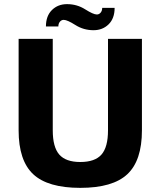

<svg xmlns="http://www.w3.org/2000/svg" viewBox="-20 -888 776 928"><path d="M70 -258V-700H235V-258Q235 -177 266.5 -141Q298 -105 368 -105Q439 -105 470.5 -141Q502 -177 502 -258V-700H666V-258Q666 -112 595.5 -46Q525 20 368 20Q211 20 140.5 -46Q70 -112 70 -258ZM202 -760Q202 -811 231 -839.5Q260 -868 304 -868Q352 -868 391.5 -843Q431 -818 448 -818Q459 -818 466.5 -827Q474 -836 474 -850H534Q534 -799 505 -770.5Q476 -742 432 -742Q384 -742 344.5 -767Q305 -792 288 -792Q277 -792 269.5 -783Q262 -774 262 -760Z"/></svg>

Font: Fivo Sans Modern
Style: Regular
Weight: 700
Designer: Alexander Slobzheninov
Foundry: Alexander Slobzheninov
Version: 1.0